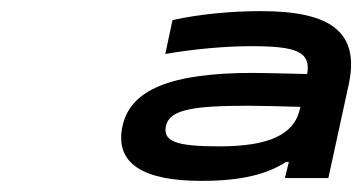

<svg xmlns="http://www.w3.org/2000/svg" viewBox="-20 -694 651 345"><path d="M449 -674C397 -674 341 -669 290 -658L277 -597C329 -606 385 -611 431 -611C511 -611 539 -602 532 -561C487 -562 454 -563 435 -563C287 -563 214 -533 200 -467C186 -400 237 -369 342 -369C412 -369 458 -380 494 -403H499L492 -374H570L607 -544C626 -636 575 -674 449 -674ZM278 -467C284 -496 322 -504 425 -504C447 -504 484 -503 520 -502L519 -499C509 -451 461 -431 374 -431C296 -431 273 -440 278 -467Z"/></svg>

Font: LT Wave Mono
Style: Italic
Weight: 400
Designer: Daniel Lyons
Version: Version 2.5 (Glyphs App)